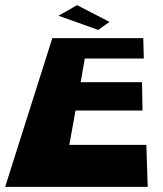

<svg xmlns="http://www.w3.org/2000/svg" viewBox="-34 -725 634 745"><path d="M265 -705 193 -664 347 -609 391 -640ZM522 -577H169L-14 0H539L534 -163H235L259 -296H519L517 -406H279L295 -498H524Z"/></svg>

Font: Hussar Milosc
Style: Bold
Weight: 700
Foundry: Cannot Into Space Fonts
Version: Version 1.02